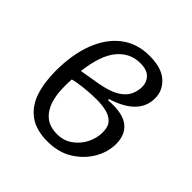

<svg xmlns="http://www.w3.org/2000/svg" viewBox="-147 -638 770 770"><g transform="rotate(45 238.0 -252.5)"><path d="M229 14Q164 14 125 -14.5Q86 -43 69 -93Q52 -143 52 -210Q52 -303 78.5 -372.5Q105 -442 155 -480.5Q205 -519 276 -519Q344 -519 378 -488.5Q412 -458 412 -414Q412 -321 283 -281L284 -275Q360 -281 395.5 -254.5Q431 -228 431 -174Q431 -128 406 -85Q381 -42 336 -14Q291 14 229 14ZM124 -281 212 -296Q266 -306 294 -323.5Q322 -341 332.5 -363.5Q343 -386 343 -410Q343 -436 325.5 -454Q308 -472 270 -472Q213 -472 174.5 -426.5Q136 -381 124 -281ZM236 -34Q272 -34 300 -53.5Q328 -73 344 -104Q360 -135 360 -169Q360 -202 344 -218Q328 -234 303 -239.5Q278 -245 251 -245Q216 -245 179.5 -241Q143 -237 122 -231Q121 -220 121 -209Q121 -198 121 -185Q121 -145 132 -110.5Q143 -76 168 -55Q193 -34 236 -34Z"/></g></svg>

Font: Literata 12pt Light
Style: Italic
Weight: 300
Italic angle: -2°
Designer: Latin by Veronika Burian and Jose Scaglione. Greek by Irene Vlachou. Cyrillic by Vera Evstafieva
Foundry: TypeTogether
Version: Version 3.002